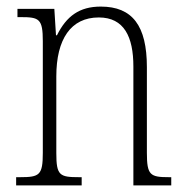

<svg xmlns="http://www.w3.org/2000/svg" viewBox="-20 -563 564 583"><path d="M29 0H228V-25H220C161 -25 151 -30 151 -98V-331C151 -444 195 -510 280 -510C357 -510 385 -451 385 -361V0H500V-25H493C436 -25 426 -31 426 -99V-359C426 -485 382 -543 286 -543C221 -543 182 -514 153 -456H150L145 -536H33V-511H43C99 -511 110 -506 110 -438V-99C110 -31 100 -25 41 -25H29Z"/></svg>

Font: Noto Serif Armenian Condensed ExtraLight
Style: Regular
Weight: 200
Width: 3
Designer: Monotype Design Team
Foundry: Monotype Imaging Inc.
Version: Version 2.008